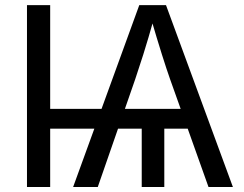

<svg xmlns="http://www.w3.org/2000/svg" viewBox="-20 -748 977 768"><path d="M180.7 -727.5V0H87.9V-727.5ZM637.2 -272.9V0H546.9V-272.9ZM272.5 0 537.1 -727.5H644L911.6 0H814L660.2 -431.6Q647 -468.8 627.7 -529.8Q608.4 -590.8 581.1 -684.1H598.6Q572.3 -590.3 553 -529.5Q533.7 -468.8 521 -431.6L371.1 0ZM136.7 -233.4V-312.5H778.8V-233.4Z"/></svg>

Font: Adwaita Sans
Style: Regular
Weight: 400
Designer: Rasmus Andersson
Foundry: rsms
Version: Version 4.001;git-9221beed3